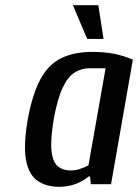

<svg xmlns="http://www.w3.org/2000/svg" viewBox="-20 -710 532 740"><path d="M208 10Q157 10 123.5 -14Q90 -38 80 -95Q70 -152 87 -250Q105 -348 136 -405Q167 -462 216.5 -486Q266 -510 336 -510Q383 -510 420.5 -502.5Q458 -495 492 -480L408 0H330L327 -30H322Q301 -12 271.5 -1Q242 10 208 10ZM252 -53Q271 -53 290 -59.5Q309 -66 321 -73L387 -447H325Q294 -447 267.5 -430.5Q241 -414 221 -371Q201 -328 187 -250Q174 -172 178.5 -129Q183 -86 202.5 -69.5Q222 -53 252 -53ZM316 -560 261 -690H359L379 -560Z"/></svg>

Font: Cuprum Medium
Style: Italic
Weight: 500
Italic angle: -10°
Version: Version 3.000